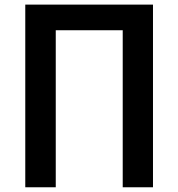

<svg xmlns="http://www.w3.org/2000/svg" viewBox="-20 -792 753 812"><path d="M86.9 0V-772.5H627V0H499V-664.1H215.8V0Z"/></svg>

Font: Gothic A1
Style: Bold
Weight: 700
Version: Version 2.50